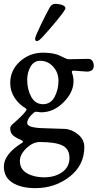

<svg xmlns="http://www.w3.org/2000/svg" viewBox="-22 -703 521 995"><path d="M199 -512Q179 -490 169 -490Q160 -490 160 -503Q160 -513 189.5 -574Q219 -635 236 -665Q247 -683 263 -683Q284 -683 300.5 -677Q317 -671 317 -660Q317 -651 273.5 -598Q230 -545 199 -512ZM81 131Q81 174 118 195Q155 216 206 216Q263 216 300.5 189Q338 162 338 116Q338 69 301.5 51Q265 33 185 33Q150 33 118 62Q81 96 81 131ZM119 -289Q119 -239 140 -201Q161 -163 201 -163Q240 -163 260.5 -200Q281 -237 281 -286Q281 -327 253.5 -357.5Q226 -388 186 -388Q154 -388 136.5 -358Q119 -328 119 -289ZM201 -430Q259 -430 291 -413Q325 -396 332 -396L436 -398Q450 -398 457 -387Q464 -376 464 -363Q464 -332 428 -332Q421 -332 392.5 -334.5Q364 -337 360 -337Q347 -337 351 -326Q359 -305 359 -282Q359 -225 307.5 -173Q256 -121 191 -121Q185 -121 176.5 -122.5Q168 -124 166 -124Q159 -124 153 -119Q119 -90 119 -65Q119 -42 194 -39L314 -35Q350 -33 382.5 -6.5Q415 20 415 59Q415 153 339 212.5Q263 272 161 272Q88 272 43 244Q-2 216 -2 160Q-2 96 94 36Q103 31 88 23Q58 10 44.5 -2.5Q31 -15 31 -38Q31 -49 45 -61Q98 -107 112 -128Q119 -137 112 -141Q76 -162 53.5 -196.5Q31 -231 31 -273Q31 -339 81.5 -384.5Q132 -430 201 -430Z"/></svg>

Font: EB Garamond 08
Style: Regular
Weight: 400
Version: Version 0.016 ; ttfautohint (v1.5)